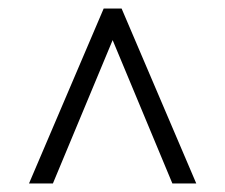

<svg xmlns="http://www.w3.org/2000/svg" viewBox="-20 -685 528 450"><path d="M440 -255H384L244 -591L104 -255H48L223 -665H265Z"/></svg>

Font: Bona Nova
Style: Bold
Weight: 700
Designer: Mateusz Machalski
Foundry: Capitalics
Version: Version 4.001; ttfautohint (v1.8.3)